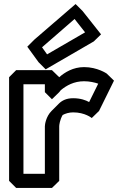

<svg xmlns="http://www.w3.org/2000/svg" viewBox="-20 -895 609 950"><path d="M273 -513 237 -548H60L25 -513V0L60 35H237L273 0V-270C273 -276 276 -302 290 -326C303 -333 321 -339 342 -339C401 -339 434 -311 434 -311L470 -346L544 -496L508 -531C508 -531 462 -563 396 -563C342 -563 300 -537 273 -513ZM202 -478V-439L237 -404L273 -439C273 -439 276 -443 281 -449C309 -472 346 -493 396 -493C423 -493 449 -487 466 -481L421 -390C405 -399 379 -409 342 -409C309 -409 287 -398 271 -382L235 -346C207 -318 202 -278 202 -270V-35H96V-478ZM188 -661 349 -801 401 -735 213 -626ZM150 -699 115 -664 171 -587 206 -552 444 -690 480 -725 389 -840 354 -875Z"/></svg>

Font: Hussar Press
Style: Bold
Weight: 700
Foundry: Cannot Into Space Fonts
Version: Version 1.43